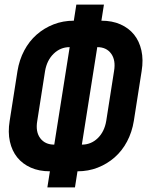

<svg xmlns="http://www.w3.org/2000/svg" viewBox="-20 -790 640 835"><path d="M197 -45Q150 -45 114 -61Q78 -77 55 -105.5Q32 -134 23 -174.5Q14 -215 22 -264L56 -481Q64 -530 85.5 -570.5Q107 -611 139.5 -639.5Q172 -668 213 -684Q254 -700 301 -700L312 -770H432L421 -700Q468 -700 504 -684Q540 -668 563 -639.5Q586 -611 595 -570.5Q604 -530 596 -481L562 -264Q554 -215 532.5 -174.5Q511 -134 478.5 -105.5Q446 -77 405 -61Q364 -45 317 -45L306 25H186ZM336 -161Q376 -161 405 -189Q434 -217 442 -264L476 -481Q484 -528 463.5 -556.5Q443 -585 403 -585ZM142 -264Q134 -217 155 -189Q176 -161 216 -161L283 -585Q243 -585 213.5 -556.5Q184 -528 176 -481Z"/></svg>

Font: JetBrains Mono ExtraBold
Style: Italic
Weight: 800
Designer: Philipp Nurullin, Konstantin Bulenkov
Foundry: JetBrains
Version: Version 1.000; ttfautohint (v1.8.3)